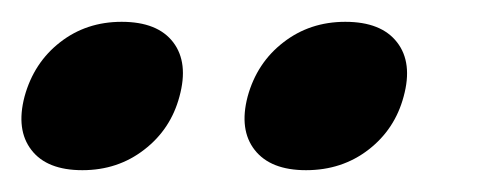

<svg xmlns="http://www.w3.org/2000/svg" viewBox="-31 -684 452 176"><path d="M44.5 -528Q12 -528 -2.2 -546.5Q-16.5 -565 -8.5 -595.5Q0 -626.5 24 -645.2Q48 -664 80.5 -664Q113.5 -664 127.8 -645.2Q142 -626.5 133.5 -595.5Q125.5 -565.5 101.2 -546.8Q77 -528 44.5 -528ZM249.5 -528Q217 -528 202.5 -546.5Q188 -565 196 -595.5Q204.5 -626.5 228.8 -645.2Q253 -664 285.5 -664Q318.5 -664 333 -645.2Q347.5 -626.5 339 -595.5Q331 -565.5 306.8 -546.8Q282.5 -528 249.5 -528Z"/></svg>

Font: Fraunces 9pt S000 SemiBold
Style: Italic
Weight: 600
Italic angle: -16°
Version: Version 1.000; ttfautohint (v1.8.3)